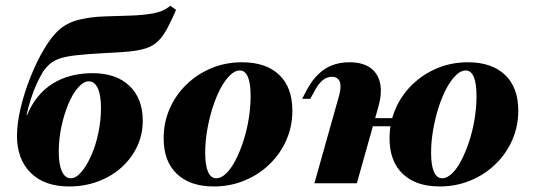

<svg xmlns="http://www.w3.org/2000/svg" viewBox="-20 -651 1894 682"><path d="M225 11.3Q137.9 11.3 89.1 -37.1Q40.3 -85.5 40.3 -168.5Q40.3 -212.1 53.2 -266.9Q66.1 -321.8 88.3 -377.4Q110.5 -433.1 137.5 -478.2Q164.5 -523.4 192.7 -547.6Q221.8 -571.8 262.9 -581.5Q304 -591.1 350.4 -592.7Q396.8 -594.4 441.9 -595.6Q487.1 -596.8 524.6 -603.6Q562.1 -610.5 584.7 -630.6L605.6 -616.1Q587.9 -575 573 -548Q558.1 -521 541.5 -504.8Q525 -488.7 500.8 -480.2Q476.6 -471.8 439.1 -468.1Q401.6 -464.5 346 -462.1Q288.7 -458.9 252 -454.8Q215.3 -450.8 193.5 -443.5Q171.8 -436.3 158.5 -425Q145.2 -413.7 133.1 -396.8Q121.8 -378.2 110.1 -352.8Q98.4 -327.4 89.5 -298.8Q80.6 -270.2 74.2 -242.7H80.6L74.2 -237.1Q89.5 -276.6 113.3 -306Q137.1 -335.5 167.7 -354.4Q198.4 -373.4 234.3 -382.3Q270.2 -391.1 308.1 -391.1Q392.7 -391.1 439.9 -346Q487.1 -300.8 487.1 -221.8Q487.1 -172.6 466.9 -130.2Q446.8 -87.9 411.3 -56Q375.8 -24.2 328.2 -6.5Q280.6 11.3 225 11.3ZM231.5 -17.7Q250 -17.7 269 -39.9Q287.9 -62.1 304 -98.4Q320.2 -134.7 329.4 -179Q338.7 -223.4 338.7 -266.9Q338.7 -312.9 327.4 -337.5Q316.1 -362.1 295.2 -362.1Q276.6 -362.1 257.3 -339.9Q237.9 -317.7 222.6 -281Q207.3 -244.4 198 -200.4Q188.7 -156.5 188.7 -112.1Q188.7 -66.9 200 -42.3Q211.3 -17.7 231.5 -17.7Z M739.5 11.3Q654.8 11.3 608.1 -33.5Q561.3 -78.2 561.3 -159.7Q561.3 -216.1 582.7 -264.9Q604 -313.7 642.3 -350.8Q680.6 -387.9 731 -408.9Q781.5 -429.8 839.5 -429.8Q925 -429.8 971.8 -385.1Q1018.5 -340.3 1018.5 -258.1Q1018.5 -202.4 997.2 -153.6Q975.8 -104.8 937.5 -67.7Q899.2 -30.6 848.4 -9.7Q797.6 11.3 739.5 11.3ZM748.4 -17.7Q765.3 -17.7 783.1 -34.7Q800.8 -51.6 816.1 -81Q831.5 -110.5 844 -148.4Q856.5 -186.3 863.3 -227.8Q870.2 -269.4 870.2 -309.7Q870.2 -354.8 860.5 -377.8Q850.8 -400.8 831.5 -400.8Q814.5 -400.8 796.8 -383.5Q779 -366.1 763.3 -336.7Q747.6 -307.3 735.5 -269.4Q723.4 -231.5 716.1 -189.9Q708.9 -148.4 708.9 -108.1Q708.9 -63.7 719 -40.7Q729 -17.7 748.4 -17.7Z M1096.8 0 1184.7 -312.1Q1193.5 -344.4 1186.7 -361.3Q1179.8 -378.2 1158.1 -378.2Q1141.1 -378.2 1125.8 -365.7Q1110.5 -353.2 1096.8 -326.6L1082.3 -300H1053.2L1071 -333.9Q1088.7 -366.1 1110.9 -387.5Q1133.1 -408.9 1160.5 -419.4Q1187.9 -429.8 1221 -429.8Q1266.9 -429.8 1294.4 -410.9Q1321.8 -391.9 1329.8 -356.9Q1337.9 -321.8 1324.2 -272.6L1247.6 0ZM1263.7 -202.4 1271.8 -231.5H1423.4L1417.7 -202.4ZM1541.9 11.3Q1457.3 11.3 1410.5 -33.5Q1363.7 -78.2 1363.7 -159.7Q1363.7 -216.1 1385.1 -264.9Q1406.5 -313.7 1444.8 -350.8Q1483.1 -387.9 1533.5 -408.9Q1583.9 -429.8 1641.9 -429.8Q1726.6 -429.8 1773.8 -385.1Q1821 -340.3 1821 -258.1Q1821 -202.4 1799.6 -153.6Q1778.2 -104.8 1739.9 -67.7Q1701.6 -30.6 1650.8 -9.7Q1600 11.3 1541.9 11.3ZM1550.8 -17.7Q1567.7 -17.7 1585.5 -34.7Q1603.2 -51.6 1618.5 -81Q1633.9 -110.5 1646.4 -148.4Q1658.9 -186.3 1665.7 -227.8Q1672.6 -269.4 1672.6 -309.7Q1672.6 -354.8 1662.9 -377.8Q1653.2 -400.8 1633.9 -400.8Q1616.9 -400.8 1599.2 -383.5Q1581.5 -366.1 1565.7 -336.7Q1550 -307.3 1537.9 -269.4Q1525.8 -231.5 1518.5 -189.9Q1511.3 -148.4 1511.3 -108.1Q1511.3 -63.7 1521.4 -40.7Q1531.5 -17.7 1550.8 -17.7Z"/></svg>

Font: Playfair 5pt SemiExpanded Light Black
Style: Italic
Weight: 900
Italic angle: -15.6°
Version: Version 2.001;gftools[0.9.30]